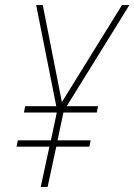

<svg xmlns="http://www.w3.org/2000/svg" viewBox="-20 -734 528 754"><path d="M140 0 174 -158H45L50 -183H180L203 -292H74L79 -317H201L122 -714H148L223 -333L459 -714H488L242 -317H365L360 -292H229L206 -183H336L331 -158H201L167 0Z"/></svg>

Font: Noto Sans UI SemiCondensed Thin
Style: Italic
Weight: 250
Width: 4
Italic angle: -12°
Designer: Monotype Design Team
Foundry: Monotype Imaging Inc.
Version: Version 1.901